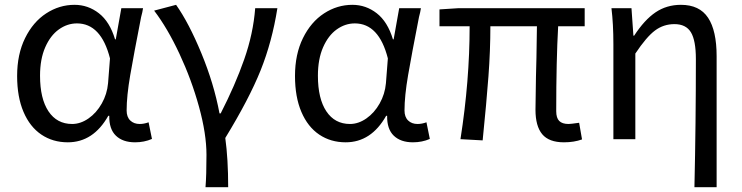

<svg xmlns="http://www.w3.org/2000/svg" viewBox="-20 -577 3075 796"><path d="M51 -262Q51 -352 84 -419Q117 -486 171.5 -521.5Q226 -557 289 -557Q345 -557 390 -522Q435 -487 457 -414H460L483 -543H573Q571 -528 565 -506Q535 -353 520 -266Q505 -179 505 -119Q505 -92 520 -77.5Q535 -63 559 -63Q577 -63 596 -70L610 -1Q578 13 540 13Q489 13 460.5 -14.5Q432 -42 433 -97H429Q367 13 261 13Q199 13 151.5 -19Q104 -51 77.5 -113Q51 -175 51 -262ZM428 -232 436 -335Q399 -480 299 -480Q259 -480 224 -455Q189 -430 167.5 -381Q146 -332 146 -263Q146 -168 181 -115.5Q216 -63 279 -63Q314 -63 347 -86Q380 -109 402 -148Q424 -187 428 -232Z M836 65Q836 -22 805 -134.5Q774 -247 724 -354Q674 -461 619 -533L710 -557Q763 -482 815 -356Q867 -230 890 -107H895Q955 -224 992.5 -331Q1030 -438 1038 -543H1130Q1108 -404 1060.5 -285.5Q1013 -167 914 -5Q926 82 926 199H832Q836 150 836 65Z M1203 -262Q1203 -352 1236 -419Q1269 -486 1323.5 -521.5Q1378 -557 1441 -557Q1497 -557 1542 -522Q1587 -487 1609 -414H1612L1635 -543H1725Q1723 -528 1717 -506Q1687 -353 1672 -266Q1657 -179 1657 -119Q1657 -92 1672 -77.5Q1687 -63 1711 -63Q1729 -63 1748 -70L1762 -1Q1730 13 1692 13Q1641 13 1612.5 -14.5Q1584 -42 1585 -97H1581Q1519 13 1413 13Q1351 13 1303.5 -19Q1256 -51 1229.5 -113Q1203 -175 1203 -262ZM1580 -232 1588 -335Q1551 -480 1451 -480Q1411 -480 1376 -455Q1341 -430 1319.5 -381Q1298 -332 1298 -263Q1298 -168 1333 -115.5Q1368 -63 1431 -63Q1466 -63 1499 -86Q1532 -109 1554 -148Q1576 -187 1580 -232Z M2200 -122 2202 -259Q2204 -312 2206 -468H2013Q2013 -367 2005 -260Q1997 -153 1981 5L1889 0Q1927 -242 1927 -468H1802V-538L1880 -543H2404V-468H2294Q2286 -326 2286 -116Q2286 -88 2298.5 -75.5Q2311 -63 2337 -63Q2346 -63 2381 -68L2393 1Q2360 13 2318 13Q2256 13 2228 -20.5Q2200 -54 2200 -122Z M2865 -332Q2865 -409 2844.5 -443Q2824 -477 2776 -477Q2731 -477 2695.5 -450.5Q2660 -424 2614 -355V0H2523V-394Q2523 -478 2515 -543H2598L2606 -429H2609Q2652 -495 2698 -526Q2744 -557 2803 -557Q2880 -557 2915.5 -503.5Q2951 -450 2951 -344V199H2859Q2865 -67 2865 -332Z"/></svg>

Font: Noto Sans SC
Style: Regular
Weight: 400
Designer: Ryoko NISHIZUKA ____ (kana & ideographs); Paul D. Hunt (Latin, Greek & Cyrillic); Wenlong ZHANG ___ (bopomofo); Sandoll 
Foundry: Adobe Systems Incorporated
Version: Version 1.004